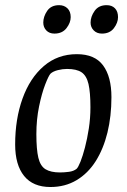

<svg xmlns="http://www.w3.org/2000/svg" viewBox="-20 -726 498 755"><path d="M178.4 9.4Q109.9 9.4 74.8 -34.1Q39.6 -77.6 39.6 -157.9Q39.6 -258 68.6 -338.5Q97.5 -419 152.1 -466Q206.6 -513 282.2 -513Q352.9 -513 385.5 -468.6Q418.2 -424.2 418.2 -344.1Q418.2 -269 402.5 -204.6Q386.7 -140.3 356.3 -92.2Q325.9 -44.1 280.9 -17.4Q236 9.4 178.4 9.4ZM216.1 -47.9Q233.1 -47.9 251.4 -50.4Q269.7 -52.9 281 -62Q287.3 -67.5 296.4 -90.1Q305.4 -112.7 314.2 -146.4Q323 -180.1 329.3 -220.8Q335.6 -261.6 335.6 -304.2Q335.6 -362.9 328 -395.7Q320.3 -428.4 300.7 -441.7Q281.1 -454.9 243.3 -454.9Q226.3 -454.9 207.4 -450.2Q188.5 -445.4 178.7 -436.4Q171.3 -428.7 157.8 -393.9Q144.3 -359.1 133.7 -307.8Q123 -256.4 123 -198.7Q123 -138.5 130.8 -105.7Q138.6 -72.9 159.1 -60.4Q179.7 -47.9 216.1 -47.9ZM380.9 -593.9Q360.9 -593.9 348.6 -606.4Q336.2 -619 336.2 -637.2Q336.2 -660.6 352.1 -683.2Q367.9 -705.7 399.3 -705.7Q420.1 -705.7 432.1 -693.3Q444.1 -680.9 444.1 -658.6Q444.1 -636.8 428 -615.4Q411.8 -593.9 380.9 -593.9ZM194 -593.9Q173.9 -593.9 162 -606.4Q150.2 -619 150.2 -637.2Q150.2 -660.6 165.5 -683.2Q180.9 -705.7 212.4 -705.7Q232.4 -705.7 245.2 -693.3Q258 -680.9 258 -658.6Q258 -636.8 241.5 -615.4Q224.9 -593.9 194 -593.9Z"/></svg>

Font: Faustina Light
Style: Italic
Weight: 300
Italic angle: -8°
Designer: Alfonso Garcia
Foundry: http://www.omnibus-type.com
Version: Version 1.200